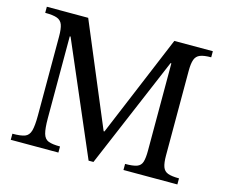

<svg xmlns="http://www.w3.org/2000/svg" viewBox="-94 -786 1084 915"><g transform="rotate(15 447.5 -328.5)"><path d="M263 0H28V-30Q69 -30 89 -37.5Q109 -45 116 -70Q123 -95 123 -146V-535Q123 -573 116 -592.5Q109 -612 89.5 -619.5Q70 -627 30 -627V-657H234L445 -154H449L659 -657H849V-627Q814 -627 795 -619.5Q776 -612 769 -592.5Q762 -573 762 -536V-119Q762 -83 769 -63.5Q776 -44 795 -37Q814 -30 850 -30V0H584V-30Q623 -30 642 -37Q661 -44 667 -63.5Q673 -83 673 -119V-550H669L436 0H412L176 -549H172V-146Q172 -95 179 -70Q186 -45 205.5 -37.5Q225 -30 263 -30Z"/></g></svg>

Font: STIX Two Text
Style: Regular
Weight: 400
Designer: Ross Mills, John Hudson & Paul Hanslow, Tiro Typeworks Ltd; with prior portions MicroPress Inc., and Coen Hoffman.
Foundry: Tiro Typeworks Ltd
Version: Version 2.13 b171